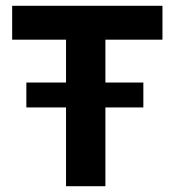

<svg xmlns="http://www.w3.org/2000/svg" viewBox="-20 -643 603 663"><path d="M208 0H344V-272H475V-358H344V-506H541V-623H22V-506H208V-358H71V-272H208Z"/></svg>

Font: Inconsolata SemiExpanded Black
Style: Regular
Weight: 900
Width: 6
Monospace: yes
Designer: Raph Levien, Cyreal, Brenton Simpson
Foundry: Raph Levien, Cyreal, Google
Version: Version 3.100